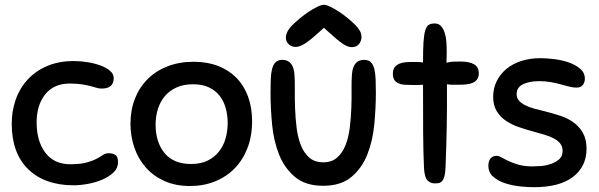

<svg xmlns="http://www.w3.org/2000/svg" viewBox="-20 -765 2501 802"><path d="M289 -510Q318 -510 347.5 -505Q377 -500 401 -491Q425 -482 440 -469Q455 -456 455 -439Q455 -395 405 -395Q393 -395 382.5 -398.5Q372 -402 358 -405.5Q344 -409 323 -412.5Q302 -416 271 -416Q205 -416 169 -371Q133 -326 133 -254Q133 -175 169.5 -127Q206 -79 273 -79Q315 -79 341 -86Q367 -93 383.5 -102Q400 -111 410.5 -118Q421 -125 434 -125Q452 -125 462.5 -117.5Q473 -110 473 -87Q473 -63 454.5 -45Q436 -27 408 -15Q380 -3 347.5 3Q315 9 288 9Q167 9 98 -58Q29 -125 29 -248Q29 -301 45.5 -348.5Q62 -396 95 -432Q128 -468 176.5 -489Q225 -510 289 -510Z M789 -507Q846 -507 891 -489.5Q936 -472 967.5 -440Q999 -408 1016 -362Q1033 -316 1033 -259Q1033 -196 1013.5 -146Q994 -96 959.5 -61Q925 -26 877.5 -7Q830 12 774 12Q713 12 666.5 -9Q620 -30 588.5 -66Q557 -102 541 -149Q525 -196 525 -248Q525 -305 543.5 -352.5Q562 -400 596.5 -434.5Q631 -469 680 -488Q729 -507 789 -507ZM778 -80Q819 -80 848 -94.5Q877 -109 895.5 -133Q914 -157 922.5 -187.5Q931 -218 931 -251Q931 -285 922.5 -314.5Q914 -344 896.5 -366Q879 -388 851.5 -400.5Q824 -413 786 -413Q747 -413 718 -400Q689 -387 669.5 -364.5Q650 -342 640 -311Q630 -280 630 -244Q630 -171 667.5 -125.5Q705 -80 778 -80Z M1210 -453Q1212 -427 1211.5 -390Q1211 -353 1212.5 -312.5Q1214 -272 1219 -231.5Q1224 -191 1236.5 -159Q1249 -127 1271.5 -107Q1294 -87 1330 -87Q1366 -87 1388.5 -107Q1411 -127 1423.5 -159Q1436 -191 1441 -231.5Q1446 -272 1447.5 -312.5Q1449 -353 1448.5 -390Q1448 -427 1450 -453Q1454 -515 1501 -515Q1519 -515 1529 -505Q1539 -495 1543.5 -477Q1548 -459 1549 -434Q1550 -409 1550 -378Q1550 -314 1543.5 -245.5Q1537 -177 1514.5 -120Q1492 -63 1448 -26Q1404 11 1330 11Q1256 11 1212 -26Q1168 -63 1145.5 -120Q1123 -177 1116.5 -245.5Q1110 -314 1110 -378Q1110 -409 1111 -434Q1112 -459 1116.5 -477Q1121 -495 1131 -505Q1141 -515 1159 -515Q1206 -515 1210 -453ZM1333 -745Q1343 -745 1360.5 -736.5Q1378 -728 1397 -715.5Q1416 -703 1434.5 -687.5Q1453 -672 1466 -659Q1477 -647 1483.5 -635.5Q1490 -624 1490 -611Q1490 -594 1479.5 -581Q1469 -568 1449 -568Q1432 -568 1410.5 -583Q1389 -598 1354 -630L1333 -649L1312 -630Q1277 -598 1254.5 -583.5Q1232 -569 1215 -569Q1197 -569 1185.5 -580.5Q1174 -592 1174 -609Q1174 -618 1179.5 -630.5Q1185 -643 1200 -659Q1213 -672 1231.5 -687.5Q1250 -703 1269 -715.5Q1288 -728 1305 -736.5Q1322 -745 1333 -745Z M1751 -65Q1748 -128 1747.5 -214.5Q1747 -301 1747 -411Q1737 -410 1723.5 -410Q1710 -410 1702 -410Q1684 -410 1669.5 -411Q1655 -412 1644 -417Q1633 -422 1627 -431.5Q1621 -441 1621 -458Q1621 -506 1693 -506Q1704 -506 1720 -506Q1736 -506 1747 -504Q1747 -557 1749 -589Q1751 -621 1756.5 -638.5Q1762 -656 1771.5 -661.5Q1781 -667 1796 -667Q1812 -667 1822 -656Q1832 -645 1837.5 -628Q1843 -611 1844.5 -590Q1846 -569 1846 -549Q1846 -535 1845.5 -523.5Q1845 -512 1845 -503Q1859 -507 1874 -507.5Q1889 -508 1903 -508Q1940 -508 1960 -496.5Q1980 -485 1980 -459Q1980 -443 1973 -433.5Q1966 -424 1954.5 -419Q1943 -414 1927.5 -412.5Q1912 -411 1894 -411Q1884 -411 1871 -411Q1858 -411 1847 -413Q1847 -360 1847 -316Q1847 -272 1846 -231.5Q1845 -191 1844 -151Q1843 -111 1841 -66Q1840 -42 1836.5 -29Q1833 -16 1827 -9Q1821 -2 1813.5 -0.5Q1806 1 1796 1Q1778 1 1765.5 -11.5Q1753 -24 1751 -65Z M2238 -522Q2259 -522 2291 -518.5Q2323 -515 2352 -505.5Q2381 -496 2402 -479Q2423 -462 2423 -436Q2423 -421 2414.5 -410Q2406 -399 2388 -399Q2375 -399 2358.5 -403Q2342 -407 2322.5 -412.5Q2303 -418 2280.5 -422Q2258 -426 2233 -426Q2191 -426 2164.5 -413Q2138 -400 2138 -372Q2138 -356 2147.5 -345Q2157 -334 2173.5 -325.5Q2190 -317 2212.5 -311Q2235 -305 2260 -299Q2291 -291 2321.5 -281Q2352 -271 2376 -253.5Q2400 -236 2415 -209.5Q2430 -183 2430 -144Q2430 -70 2374 -26.5Q2318 17 2209 17Q2185 17 2152 13.5Q2119 10 2090 0.5Q2061 -9 2040.5 -26.5Q2020 -44 2020 -73Q2020 -93 2029.5 -103.5Q2039 -114 2053 -114Q2064 -114 2076 -107Q2088 -100 2105 -92Q2122 -84 2146 -77Q2170 -70 2205 -70Q2218 -70 2239 -71.5Q2260 -73 2280.5 -80Q2301 -87 2315.5 -99.5Q2330 -112 2330 -135Q2330 -153 2320 -165.5Q2310 -178 2293 -187Q2276 -196 2253.5 -202.5Q2231 -209 2206 -216Q2177 -224 2147.5 -234Q2118 -244 2094 -260Q2070 -276 2055 -300.5Q2040 -325 2040 -361Q2040 -395 2054 -424.5Q2068 -454 2094 -476Q2120 -498 2156.5 -510Q2193 -522 2238 -522Z"/></svg>

Font: Sniglet
Style: Regular
Weight: 400
Designer: Haley Fiege
Foundry: Haley Fiege, Pablo Impallari, Brenda Gallo
Version: Version 2.000; ttfautohint (v0.95) -l 8 -r 50 -G 200 -x 14 -